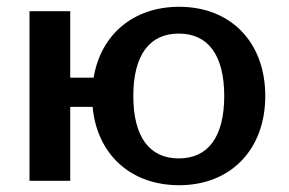

<svg xmlns="http://www.w3.org/2000/svg" viewBox="-20 -533 851 566"><path d="M373 -250C373 -371 421 -434 507 -434C593 -434 641 -371 641 -250C641 -129 593 -66 507 -66C421 -66 373 -129 373 -250ZM253 -218C266 -78 365 13 508 13C660 13 762 -92 762 -250C762 -408 661 -513 508 -513C373 -513 277 -431 256 -304H187V-500H67V0H187V-218Z"/></svg>

Font: Perun SemiBold
Style: Regular
Weight: 600
Foundry: Copyright (c) Stefan Peev, Context Ltd, 2016
Version: Version 1.089